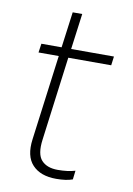

<svg xmlns="http://www.w3.org/2000/svg" viewBox="-80 -732 550 794"><g transform="rotate(10 195.0 -335.0)"><path d="M180.2 -529.8H359.9L355 -492.2H174.8L128.9 -140.1Q120.6 -78.1 143.6 -53Q166.5 -27.8 211.9 -27.8Q254.4 -27.8 285.2 -37.1L280.8 0Q254.9 9.8 211.9 9.8Q146 9.8 112.1 -26.4Q78.1 -62.5 87.9 -134.8L134.8 -492.2H49.8L55.2 -529.8H140.1L160.2 -680.2H200.2Z"/></g></svg>

Font: Cooper Hewitt
Style: Light Italic
Weight: 704
Designer: Village Type and Design LLC
Foundry: Cooper Hewitt Smithsonian Design Museum
Version: 1.000